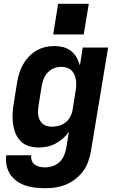

<svg xmlns="http://www.w3.org/2000/svg" viewBox="-20 -771 640 1014"><path d="M219 223Q192 223 165 220Q138 217 113.5 208.5Q89 200 68 185Q47 170 33.5 149Q20 128 14.5 102Q9 76 13 49H145Q143 64 148 77.5Q153 91 164 99Q175 107 189.5 110Q204 113 219 113Q239 113 259 106Q279 99 294.5 84.5Q310 70 318 50.5Q326 31 330 11L344 -75Q330 -55 311.5 -39Q293 -23 272 -12Q251 -1 228 3.5Q205 8 183 8Q155 8 129.5 -0.5Q104 -9 86.5 -28Q69 -47 60 -72Q51 -97 48 -124Q45 -151 47 -178.5Q49 -206 54 -234L70 -334Q74 -358 81 -382Q88 -406 100.5 -428.5Q113 -451 131 -470.5Q149 -490 171 -503Q193 -516 217.5 -522Q242 -528 266 -528Q291 -528 314 -522Q337 -516 355 -502Q373 -488 384.5 -467.5Q396 -447 402 -425L417 -520H551L460 29Q455 56 445.5 83Q436 110 418.5 133.5Q401 157 377.5 175Q354 193 327.5 204Q301 215 273.5 219Q246 223 219 223ZM254 -102Q273 -102 291.5 -107Q310 -112 325.5 -124Q341 -136 350.5 -153.5Q360 -171 363 -189L379 -289Q382 -304 382.5 -319.5Q383 -335 381 -349.5Q379 -364 373 -377Q367 -390 357 -399.5Q347 -409 333 -413.5Q319 -418 303 -418Q284 -418 265 -410.5Q246 -403 232 -388Q218 -373 210.5 -354Q203 -335 200 -316L184 -216Q182 -202 181 -188.5Q180 -175 182 -162Q184 -149 190 -137Q196 -125 205.5 -117Q215 -109 228 -105.5Q241 -102 254 -102ZM261 -589 287 -751H449L422 -589Z"/></svg>

Font: Iosevka SS04 XBd Ex
Style: Italic
Weight: 800
Width: 7
Italic angle: -9°
Monospace: yes
Designer: Belleve Invis
Foundry: Belleve Invis
Version: Version 19.0.0; ttfautohint (v1.8.4)